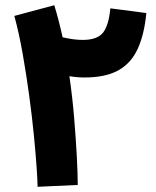

<svg xmlns="http://www.w3.org/2000/svg" viewBox="-20 -710 598 736"><path d="M278 -1 124 6Q124 -14 120.5 -66Q117 -118 110 -190Q103 -262 92 -343Q81 -424 67 -503.5Q53 -583 35 -649L188 -690Q197 -661 205 -630Q213 -599 220 -567Q263 -557 297 -557Q353 -557 375 -585Q397 -613 403 -678L541 -660Q533 -577 507.5 -522Q482 -467 433 -440Q384 -413 304 -413Q274 -413 246 -418Q258 -335 264.5 -255Q271 -175 274.5 -109Q278 -43 278 -1Z"/></svg>

Font: Noto Sans Thaana ExtraBold
Style: Regular
Weight: 800
Designer: David Williams
Foundry: Google Inc.
Version: Version 3.001; ttfautohint (v1.8.4.7-5d5b)